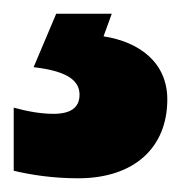

<svg xmlns="http://www.w3.org/2000/svg" viewBox="-39 -20 264 280"><path d="M205 125C205 71 164 41 112 33L124 0H43L10 78C54 83 77 95 77 118C77 137 64 146 39 146C22 146 3 143 -19 137V229C6 235 38 240 75 240C157 240 205 195 205 125Z"/></svg>

Font: Noto Sans Sinhala UI Condensed Black
Style: Regular
Weight: 900
Width: 3
Designer: Jelle Bosma - Monotype Design Team
Foundry: Monotype Imaging Inc.
Version: Version 2.006